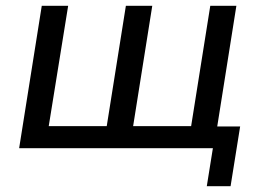

<svg xmlns="http://www.w3.org/2000/svg" viewBox="-20 -511 908 662"><path d="M693 131 714 0H46L124 -491H215L148 -76H348L414 -491H505L439 -76H639L705 -491H795L729 -75H808L775 131Z"/></svg>

Font: Nunito Sans 10pt Medium
Style: Italic
Weight: 500
Italic angle: -9°
Designer: Vernon Adams
Foundry: Vernon Adams
Version: Version 3.101;gftools[0.9.27]